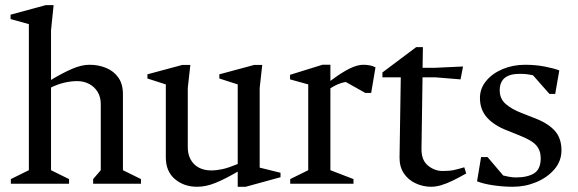

<svg xmlns="http://www.w3.org/2000/svg" viewBox="-20 -713 2241 745"><path d="M22.1 0V-18.1L92 -52.6V-619.4L21 -639.1V-656L157 -693H188L178 -595.3V-402.9Q221.4 -429.2 258.9 -445.5Q296.4 -461.7 326.6 -461.7Q362.8 -461.7 392.3 -449.2Q421.9 -436.7 439.5 -411.7Q457 -386.6 457 -347.7V-52.6L527 -18.1V0H341.4V-18.1L371 -52.6V-309Q371 -336.4 358.9 -356.3Q346.8 -376.2 325.9 -387.3Q305 -398.3 279.1 -398.3Q256.1 -398.3 229.8 -392.3Q203.5 -386.2 178 -373.4V-52.6L247.9 -18.1V0Z M745.1 11.7Q693.5 11.7 658.4 -18.3Q623.4 -48.3 623.4 -102.3V-385.5L552 -408.4V-424.6L687.6 -461.1H718.6L708.6 -371.5V-141.7Q708.6 -114.4 719.7 -94.1Q730.8 -73.8 751.4 -62.7Q772.1 -51.7 798.7 -51.7Q819.7 -51.7 842.8 -56.6Q865.9 -61.6 902.4 -76.6V-385.5L831.1 -408.4V-424.6L966.6 -461.1H997.6L987.6 -371.5V-62.6L1068.5 -42.6V-25.4L933.4 11.7H902.4V-47.1Q853.2 -18.3 816.1 -3.3Q779.1 11.7 745.1 11.7Z M1106.1 0V-18.1L1176 -52.6V-385.5L1105.4 -405.1V-422.7L1231 -461.7H1262V-399Q1306.3 -432.3 1336.6 -447Q1367 -461.7 1389 -461.7Q1418 -461.7 1437 -451.7L1420.2 -352.3H1397.6L1321.6 -395Q1305.2 -392.4 1289.6 -385.4Q1274 -378.4 1262 -370.4V-52.6L1351.6 -18.1V0Z M1652.6 11.7Q1621.4 11.7 1592.8 -1.6Q1564.1 -14.8 1547 -40.4Q1530 -66 1530.3 -101.7L1535.1 -413H1463.9V-431.9L1594.7 -530H1620.9L1619.7 -450H1668.7L1776.7 -455L1767 -405L1668.7 -413H1619.5L1615.5 -136.6Q1614.5 -92.2 1640.2 -70.9Q1666 -49.5 1697.5 -49.5Q1723.8 -49.5 1740.8 -53.1Q1757.7 -56.7 1781.5 -63.9L1789 -39.9Q1760.1 -23.6 1736.2 -12Q1712.4 -0.4 1691.9 5.6Q1671.5 11.7 1652.6 11.7Z M1969.6 11.7Q1933 11.7 1894 6Q1855.1 0.4 1831.1 -9.6L1846.7 -103.5H1871.8L1932.6 -32Q1940.5 -30.2 1954.2 -27.3Q1968 -24.5 1981.9 -24.5Q2027.1 -24.5 2052.6 -40.6Q2078.1 -56.6 2078.1 -99.3Q2078.1 -129.1 2060.7 -149.1Q2043.4 -169.1 1992 -189L1947.9 -206.8Q1897.4 -226 1869.9 -256.7Q1842.3 -287.3 1842.3 -333Q1842.3 -369.9 1866.4 -399Q1890.4 -428.1 1930.4 -444.9Q1970.4 -461.7 2017.6 -461.7Q2057.8 -461.7 2094 -454.7Q2130.2 -447.7 2150.2 -439.7L2134.3 -348.5H2112L2048 -421.1Q2039.5 -423.1 2026.7 -424.8Q2013.9 -426.5 1996.3 -426.5Q1919 -426.5 1919 -362.4Q1919 -329.4 1942.9 -309Q1966.7 -288.7 2003 -274.9L2046.9 -257.5Q2101.2 -238.2 2129.9 -208.7Q2158.6 -179.2 2158.6 -130Q2158.6 -87.7 2131 -55.8Q2103.4 -23.9 2060.5 -6.1Q2017.7 11.7 1969.6 11.7Z"/></svg>

Font: Ancizar Serif Light
Style: Regular
Weight: 300
Designer: Cesar Puertas, Viviana Monsalve, Julian Moncada, Julian Prieto, Jose Castro, Felipe Aragon, Mariel Hernandez, Sara Alarc
Version: Version 8.100